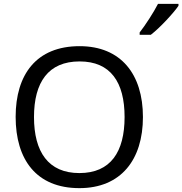

<svg xmlns="http://www.w3.org/2000/svg" viewBox="-20 -964 944 994"><path d="M904 -934V-944H798C775 -899 732 -833 703 -796V-784H761C808 -820 879 -897 904 -934ZM391 10C606 10 720 -137 720 -358C720 -580 606 -725 392 -725C168 -725 61 -578 61 -359C61 -138 168 10 391 10ZM391 -68C230 -68 156 -178 156 -358C156 -538 230 -646 392 -646C553 -646 625 -538 625 -358C625 -178 553 -68 391 -68Z"/></svg>

Font: Noto Sans Math
Style: Regular
Weight: 400
Designer: Monotype Design Team, Delve Withrington, Jeff Kellem
Foundry: Monotype Imaging Inc., Delve Fonts LLC
Version: Version 3.000